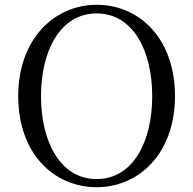

<svg xmlns="http://www.w3.org/2000/svg" viewBox="-20 -765 807 801"><path d="M383 16C561 16 710 -126 710 -364C710 -605 561 -745 383 -745C206 -745 56 -601 56 -364C56 -123 206 16 383 16ZM383 -18C231 -18 151 -175 151 -364C151 -552 231 -709 383 -709C536 -709 615 -552 615 -364C615 -175 536 -18 383 -18Z"/></svg>

Font: Harano Aji Mincho
Style: Regular
Weight: 400
Foundry: Masamichi Hosoda
Version: HaranoAjiMincho-Regular version 20230610;ttx 4.39.4